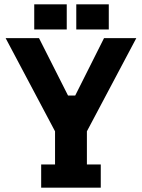

<svg xmlns="http://www.w3.org/2000/svg" viewBox="-20 -866 654 886"><path d="M170 -107H234V-260L6 -690H160L294 -425H327L460 -690H609L381 -260V-107H445V0H170ZM138 -846H288V-730H138ZM332 -846H482V-730H332Z"/></svg>

Font: Mozilla Headline BETA
Style: Bold
Weight: 700
Designer: Studio DRAMA
Foundry: Studio DRAMA
Version: Version 0.100